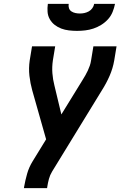

<svg xmlns="http://www.w3.org/2000/svg" viewBox="-20 -975 640 995"><path d="M104 0 105 -7Q111 -41 120.5 -74.5Q130 -108 149 -139L219 -253L147 -507Q137 -543 132.5 -582Q128 -621 134 -662L146 -735H266L254 -662Q249 -628 251.5 -595.5Q254 -563 262 -532L298 -382L407 -559Q415 -572 422 -584Q429 -596 435 -609Q441 -622 445.5 -635Q450 -648 452 -662L464 -735H584L572 -662Q565 -621 548 -582Q531 -543 508 -507L250 -86Q239 -68 233.5 -47.5Q228 -27 225 -7L224 0ZM379 -815Q358 -815 337 -817.5Q316 -820 297.5 -827Q279 -834 263.5 -846Q248 -858 238 -875.5Q228 -893 226.5 -913.5Q225 -934 228 -955H336Q334 -943 337.5 -932.5Q341 -922 350 -916Q359 -910 370.5 -907.5Q382 -905 394 -905Q406 -905 417.5 -907.5Q429 -910 440 -916Q451 -922 458.5 -932.5Q466 -943 468 -955H576Q572 -934 563.5 -913Q555 -892 539.5 -875Q524 -858 504.5 -846Q485 -834 464 -827Q443 -820 421.5 -817.5Q400 -815 379 -815Z"/></svg>

Font: Iosevka Curly Extended
Style: Bold Italic
Weight: 700
Width: 7
Italic angle: -9°
Monospace: yes
Designer: Belleve Invis
Foundry: Belleve Invis
Version: Version 11.1.0; ttfautohint (v1.8.3)